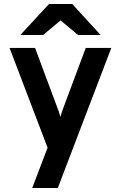

<svg xmlns="http://www.w3.org/2000/svg" viewBox="-20 -752 608 966"><path d="M142 194 219.4 -8.8 28 -511H156.4L267.8 -212.2Q272.4 -201.4 276.5 -188.9Q280.6 -176.4 283.8 -163.8Q287.2 -176.4 291.4 -188.8Q295.7 -201.1 299.8 -212.2L411.4 -511H540L270.8 194ZM82.5 -576 226.5 -732H343.3L486.3 -576H372.5L284.9 -649.2L196.7 -576Z"/></svg>

Font: Overpass
Style: Regular
Weight: 400
Designer: Delve Withrington, Dave Bailey, Thomas Jockin
Foundry: Delve Fonts LLC
Version: Version 4.000